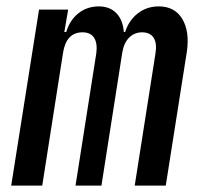

<svg xmlns="http://www.w3.org/2000/svg" viewBox="-20 -580 640 600"><path d="M15 0 102 -550H193L181 -480H187Q198 -517 225 -538.5Q252 -560 289 -560Q323 -560 343.5 -539Q364 -518 367 -480H371Q383 -517 411 -538.5Q439 -560 476 -560Q526 -560 549.5 -521Q573 -482 564 -419L498 0H401L466 -414Q471 -445 460 -462Q449 -479 424 -479Q400 -479 383.5 -462.5Q367 -446 362 -415L297 0H216L281 -414Q285 -445 274 -462Q263 -479 238 -479Q187 -479 177 -415L112 0Z"/></svg>

Font: NKDuy Mono SemiBold
Style: Italic
Weight: 600
Italic angle: -9°
Monospace: yes
Designer: NKDuy
Foundry: NKDuy
Version: Version 2.251; ttfautohint (v1.8.4.7-5d5b)